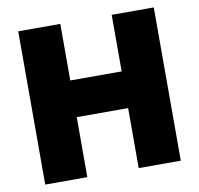

<svg xmlns="http://www.w3.org/2000/svg" viewBox="-79 -793 908 876"><g transform="rotate(-10 375.0 -355.0)"><path d="M689 -710V0H494V-278H256V0H61V-710H256V-448H494V-710Z"/></g></svg>

Font: Raleway Black
Style: Regular
Weight: 900
Designer: Matt McInerney, Pablo Impallari, Rodrigo Fuenzalida
Foundry: Matt McInerney, Pablo Impallari, Rodrigo Fuenzalida
Version: Version 4.026